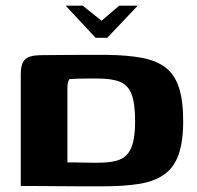

<svg xmlns="http://www.w3.org/2000/svg" viewBox="-20 -654 694 675"><path d="M211 -634H271L337 -581L399 -634H464L357 -521H316ZM624 -228Q624 -155 607.5 -109.5Q591 -64 556.5 -40Q522 -16 469 -7.5Q416 1 342 1Q297 1 256 1Q215 1 179 0.5Q143 0 111.5 0Q80 0 53 0V-394Q53 -429 67 -444Q81 -459 119 -460Q145 -460 175.5 -460.5Q206 -461 237.5 -461Q269 -461 300.5 -461Q332 -461 359 -461Q430 -460 480 -450.5Q530 -441 562 -416.5Q594 -392 609 -346.5Q624 -301 624 -228ZM217 -83Q227 -83 240.5 -83Q254 -83 269.5 -82.5Q285 -82 300 -82Q315 -82 326 -82Q361 -82 386 -88Q411 -94 426 -110Q441 -126 448 -155Q455 -184 455 -228Q455 -291 442.5 -323Q430 -355 401.5 -366.5Q373 -378 322 -378Q310 -378 291.5 -378Q273 -378 255 -377.5Q237 -377 224 -376Q221 -371 219 -364Q217 -357 217 -344Z"/></svg>

Font: r_Genos
Style: Bold
Weight: 700
Designer: Robert E. Leuschke
Foundry: Robert E. Leuschke
Version: Version 2.000;June 29, 2024;FontCreator 14.0.0.2814 32-bit